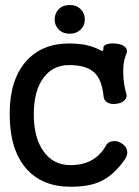

<svg xmlns="http://www.w3.org/2000/svg" viewBox="-20 -708 540 746"><path d="M249 -455.1Q314.5 -455.1 345.7 -426.8Q375 -400.4 381.8 -338.9Q381.8 -319.3 397.5 -309.6Q411.1 -301.8 431.6 -304.7Q451.2 -306.6 462.9 -317.4Q475.6 -329.1 470.7 -343.8Q460 -380.9 459 -419.9Q457 -463.9 468.8 -493.2Q478.5 -512.7 466.8 -524.4Q457 -535.2 434.6 -538.1Q414.1 -541 397.5 -537.1Q379.9 -531.2 381.8 -520.5Q381.8 -510.7 377.9 -509.8Q376 -509.8 366.2 -514.6L356.4 -519.5Q334 -529.3 303.7 -535.2Q276.4 -539.1 249 -539.1Q142.6 -539.1 81.1 -469.7Q17.6 -397.5 17.6 -265.6Q17.6 -125 83 -51.8Q144.5 17.6 254.9 17.6Q326.2 17.6 370.1 -2.9Q422.9 -27.3 466.8 -90.8Q478.5 -109.4 472.7 -127Q467.8 -142.6 450.2 -152.3Q434.6 -162.1 417 -159.2Q398.4 -157.2 390.6 -140.6Q371.1 -105.5 336.9 -85.9Q301.8 -66.4 253.9 -66.4Q186.5 -66.4 148.4 -121.1Q111.3 -173.8 111.3 -263.7Q111.3 -355.5 149.4 -406.2Q185.5 -455.1 249 -455.1ZM251 -688.5Q222.7 -688.5 207 -670.9Q192.4 -655.3 192.4 -631.8Q192.4 -610.4 207 -594.7Q222.7 -577.1 251 -577.1Q278.3 -577.1 294.9 -594.7Q309.6 -610.4 309.6 -631.8Q309.6 -655.3 294.9 -670.9Q278.3 -688.5 251 -688.5Z"/></svg>

Font: GungsuhChe
Style: Regular
Weight: 400
Monospace: yes
Version: Version 2.21